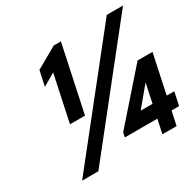

<svg xmlns="http://www.w3.org/2000/svg" viewBox="-175 -1016 1226 1207"><g transform="rotate(-30 438.0 -412.5)"><path d="M180.5 -628 270.5 -680 199.3 -345H308.3L410.4 -825H358.4L203.7 -737ZM861.4 -825H743.4L88 0H206ZM815.9 -197 876 -480H768L463.5 -134L456.5 -101H692.5L671 0H774L795.5 -101H850.5L870.9 -197ZM742 -334 712.9 -197H626.9L741 -334Z"/></g></svg>

Font: Hussar Nova
Style: 76
Weight: 700
Foundry: Cannot Into Space Fonts
Version: Version 0.99